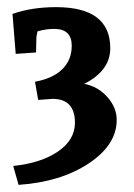

<svg xmlns="http://www.w3.org/2000/svg" viewBox="-20 -900 375 538"><path d="M137 -880Q289 -880 289 -765Q289 -702 216 -665Q254 -658 280.5 -628.5Q307 -599 307 -564Q307 -494 228.5 -442Q150 -390 32 -382L17 -435Q95 -443 142.5 -475.5Q190 -508 190 -556Q190 -623 127 -623L87 -620L78 -671Q128 -680 154.5 -706Q181 -732 181 -772Q181 -819 132 -819Q108 -819 85 -812Q82 -798 82 -794L81 -753L24 -749L15 -861Q69 -880 137 -880Z"/></svg>

Font: Andada
Style: Bold
Weight: 700
Designer: Carolina Giovagnoli
Foundry: Carolina Giovagnoli
Version: Version 1.003